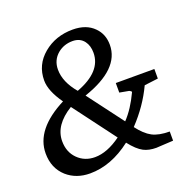

<svg xmlns="http://www.w3.org/2000/svg" viewBox="-123 -809 951 945"><g transform="rotate(-20 352.0 -336.5)"><path d="M665 -314 593 -305Q549 -211 472 -130Q506 -85 540 -67Q574 -49 631 -49V-1Q538 4 543 4Q503 4 476 -10Q445 -26 410 -71Q304 11 193 11Q121 11 72 -32Q20 -79 20 -156Q20 -282 188 -368Q136 -441 136 -496Q136 -578 199.5 -631Q263 -684 353 -684Q424 -684 464 -643Q500 -607 500 -551Q500 -424 302 -357L442 -171Q487 -218 523 -295Q524 -297 519.5 -300.5Q515 -304 512 -305L463 -314V-364H665ZM411 -542Q411 -579 393 -603Q372 -631 333 -631Q288 -631 255 -604Q218 -573 218 -523Q218 -458 274 -392Q411 -443 411 -542ZM380 -109 215 -329Q117 -269 117 -185Q117 -128 153 -92Q189 -56 243 -56Q307 -56 380 -109Z"/></g></svg>

Font: Apparatus SIL
Style: Italic
Weight: 400
Italic angle: -11°
Version: Version 1.0